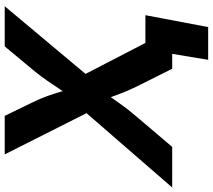

<svg xmlns="http://www.w3.org/2000/svg" viewBox="-85 -703 924 834"><g transform="rotate(-90 377.0 -286.0)"><path d="M-20.5 0 350.3 -427.3 331.7 -314.2 123.4 -727.5H290.7L350 -605.4Q366.6 -571.2 376.4 -543.4Q386.2 -515.6 393.8 -490.1Q401.4 -464.6 411.4 -436.8H371.8Q391.5 -464.4 407.9 -490Q424.4 -515.6 443.7 -543.5Q463 -571.4 491 -605.4L592.5 -727.5H767L427.6 -322.3L445.2 -429.9L667.9 0H495.3L419.2 -152.4Q404.4 -183.2 395.4 -204.7Q386.5 -226.1 379.8 -245.4Q373.1 -264.6 363.7 -288.5H386.9Q370.3 -264.8 356.9 -245.3Q343.6 -225.9 327.4 -204.4Q311.1 -182.9 285.3 -152.4L155.9 0ZM534.2 156.2 560 0H517.9L537.1 -116.4H728L676.4 156.2Z"/></g></svg>

Font: Adwaita Sans
Style: Italic
Weight: 400
Italic angle: -9.39999°
Designer: Rasmus Andersson
Foundry: rsms
Version: Version 4.001;git-9221beed3